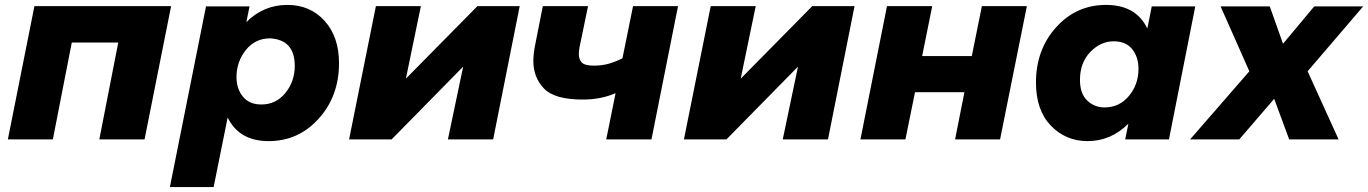

<svg xmlns="http://www.w3.org/2000/svg" viewBox="-20 -567 5565 781"><path d="M120 -542H676L568 0H384L461 -394H272L195 0H12Z M849 194H671L818 -541H995L982 -477Q1052 -547 1149 -547Q1242 -547 1300.5 -482Q1359 -417 1359 -310Q1359 -176 1276.5 -84.5Q1194 7 1073 7Q953 7 906 -89ZM1043 -142Q1103 -142 1141 -189Q1179 -236 1179 -299Q1179 -405 1079 -411Q1018 -411 980 -363.5Q942 -316 942 -253Q942 -206 968 -174Q994 -142 1043 -142Z M1509 -542H1692L1631 -247L1922 -542H2094L1986 0H1802L1864 -296L1573 0H1400Z M2555 -542H2738L2630 0H2446L2484 -188Q2424 -162 2351 -162Q2235 -162 2192.2 -207.5Q2149.5 -253 2149.5 -318Q2149.5 -346.5 2156 -380L2188 -542H2372L2338 -378Q2334.5 -360.5 2334.5 -347Q2334.5 -325 2346.8 -312.5Q2359 -300 2396 -300Q2430 -300 2458.5 -308.5Q2487 -317 2512 -330Z M2871 -542H3054L2993 -247L3284 -542H3456L3348 0H3164L3226 -296L2935 0H2762Z M3588 -542H3772L3731 -339H3933L3974 -542H4157L4048 0H3865L3903 -192H3702L3663 0H3480Z M4404 7Q4315 7 4254.5 -56Q4194 -119 4194 -231Q4194 -365 4276 -456Q4358 -547 4479 -547Q4601 -547 4647 -451L4665 -541H4842L4735 0H4557L4570 -64Q4499 7 4404 7ZM4473 -130Q4533 -130 4572 -176.5Q4611 -223 4611 -287Q4611 -335 4585.5 -367Q4560 -399 4510 -399Q4457 -399 4415 -355.5Q4373 -312 4373 -242Q4373 -186 4402.5 -158Q4432 -130 4473 -130Z M5425 0H5224L5163 -165L5021 0H4821L5062 -277L4945 -541H5145L5199 -389L5326 -541H5525L5299 -277Z"/></svg>

Font: Argentum Sans
Style: Bold Italic
Weight: 700
Italic angle: -11°
Designer: Julieta Ulanovsky (font), Cristiano Sobral (main changes and remaster)
Foundry: Julieta Ulanovsky (font), Cristiano Sobral (main changes and remaster)
Version: Version 2.007;June 15, 2022;FontCreator 14.0.0.2814 64-bit; 